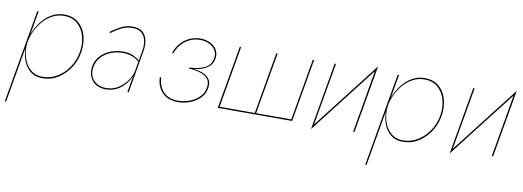

<svg xmlns="http://www.w3.org/2000/svg" viewBox="-57 -830 3765 1383"><g transform="rotate(10 1825.0 -138.0)"><path d="M12 219 130 -460H140L22 219ZM494 -230Q485 -165 450 -110Q415 -55 362.5 -22.5Q310 10 247 9Q200 9 168 -13.5Q136 -36 118 -71.5Q100 -107 94.5 -148.5Q89 -190 95 -230Q102 -273 121.5 -315.5Q141 -358 171 -393Q201 -428 240.5 -449Q280 -470 327 -470Q391 -470 431 -436Q471 -402 487 -347.5Q503 -293 494 -230ZM484 -230Q493 -290 477.5 -342.5Q462 -395 423.5 -428Q385 -461 324 -460Q281 -460 243 -440Q205 -420 175.5 -386.5Q146 -353 126.5 -312.5Q107 -272 100 -230Q94 -192 100 -152Q106 -112 124 -78Q142 -44 172 -23Q202 -2 244 -1Q305 0 356 -31Q407 -62 441 -114.5Q475 -167 484 -230Z M598 -135Q588 -72 623 -36.5Q658 -1 713 -1Q760 -1 798 -23.5Q836 -46 862.5 -82Q889 -118 899 -159H904Q894 -116 868 -77.5Q842 -39 802.5 -15Q763 9 712 9Q672 9 642 -8.5Q612 -26 597 -58.5Q582 -91 588 -136Q596 -183 626 -215Q656 -247 699.5 -264Q743 -281 788 -281Q835 -281 864.5 -267Q894 -253 914 -235L912 -226Q891 -246 860.5 -258.5Q830 -271 787 -271Q745 -271 704.5 -255.5Q664 -240 635 -209.5Q606 -179 598 -135ZM669 -404Q701 -428 741 -449.5Q781 -471 832 -470Q865 -469 886.5 -457Q908 -445 920 -424Q932 -403 935.5 -376.5Q939 -350 935 -320L880 0H870L926 -320Q931 -358 923.5 -389Q916 -420 894 -439.5Q872 -459 831 -460Q784 -461 745.5 -441Q707 -421 675 -396Z M1281 -251Q1340 -252 1386.5 -272.5Q1433 -293 1443 -344Q1450 -378 1435 -404Q1420 -430 1390 -445Q1360 -460 1322 -460Q1278 -460 1242.5 -442Q1207 -424 1183 -394.5Q1159 -365 1149 -332H1139Q1149 -369 1175 -400.5Q1201 -432 1239.5 -451Q1278 -470 1323 -470Q1363 -470 1395 -454Q1427 -438 1443.5 -409.5Q1460 -381 1453 -343Q1446 -308 1421.5 -286.5Q1397 -265 1360.5 -255Q1324 -245 1279 -244ZM1241 9Q1165 9 1124 -35Q1083 -79 1082 -145H1092Q1094 -84 1131 -42.5Q1168 -1 1241 -1Q1281 -1 1322 -16Q1363 -31 1393 -60Q1423 -89 1429 -131Q1436 -174 1413.5 -197.5Q1391 -221 1354 -231Q1317 -241 1279 -242L1280 -248Q1326 -247 1364.5 -235.5Q1403 -224 1424.5 -198.5Q1446 -173 1439 -131Q1433 -86 1402 -54.5Q1371 -23 1328 -7Q1285 9 1241 9Z M2067 -10 2145 -460H2155L2075 0H1531L1611 -460H1621L1543 -10H1800L1878 -460H1888L1810 -10Z M2219 34 2229 5 2617 -495 2607 -466ZM2232 15 2219 34 2305 -460H2315ZM2531 0H2521L2603 -475L2617 -495Z M2648 219 2766 -460H2776L2658 219ZM3130 -230Q3121 -165 3086 -110Q3051 -55 2998.5 -22.5Q2946 10 2883 9Q2836 9 2804 -13.5Q2772 -36 2754 -71.5Q2736 -107 2730.5 -148.5Q2725 -190 2731 -230Q2738 -273 2757.5 -315.5Q2777 -358 2807 -393Q2837 -428 2876.5 -449Q2916 -470 2963 -470Q3027 -470 3067 -436Q3107 -402 3123 -347.5Q3139 -293 3130 -230ZM3120 -230Q3129 -290 3113.5 -342.5Q3098 -395 3059.5 -428Q3021 -461 2960 -460Q2917 -460 2879 -440Q2841 -420 2811.5 -386.5Q2782 -353 2762.5 -312.5Q2743 -272 2736 -230Q2730 -192 2736 -152Q2742 -112 2760 -78Q2778 -44 2808 -23Q2838 -2 2880 -1Q2941 0 2992 -31Q3043 -62 3077 -114.5Q3111 -167 3120 -230Z M3233 34 3243 5 3631 -495 3621 -466ZM3246 15 3233 34 3319 -460H3329ZM3545 0H3535L3617 -475L3631 -495Z"/></g></svg>

Font: Jost Thin
Style: Italic
Weight: 200
Italic angle: -5°
Version: Version 3.710